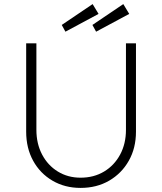

<svg xmlns="http://www.w3.org/2000/svg" viewBox="-20 -912 793 939"><path d="M108 -268V-700H158V-277Q158 -209 186 -156Q214 -103 263 -73Q312 -43 374 -43Q439 -43 489 -73Q539 -103 567.5 -156Q596 -209 596 -277V-700H645V-268Q645 -188 610 -126Q575 -64 514 -28.5Q453 7 374 7Q297 7 236.5 -28.5Q176 -64 142 -126Q108 -188 108 -268ZM300 -757 282 -790 433 -892 462 -844ZM583 -892 612 -844 450 -757 432 -790Z"/></svg>

Font: Mach ExtraLight
Style: Regular
Weight: 250
Version: Version 1.002